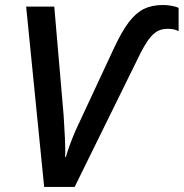

<svg xmlns="http://www.w3.org/2000/svg" viewBox="-20 -740 727 760"><path d="M83.5 -713.9H194.8L231.9 -283.2Q238.3 -186.5 238.3 -139.6L237.8 -118.2H240.7Q253.9 -165 279.3 -223.6L429.7 -546.4Q462.4 -616.2 489.7 -652.1Q517.1 -688 549.3 -704.6Q581.5 -720.2 625 -720.2Q642.6 -720.2 659.4 -717Q676.3 -713.9 687 -709V-616.7Q669.9 -626 643.6 -626Q613.3 -626 593.3 -609.9Q579.1 -599.1 565.2 -579.3Q551.3 -559.6 535.2 -527.8L275.4 0H154.8Z"/></svg>

Font: Viking Open Sans Light
Style: Bold Italic
Weight: 600
Italic angle: -12°
Foundry: Ascender Corporation
Version: Version 2.000